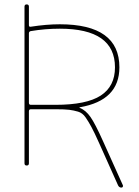

<svg xmlns="http://www.w3.org/2000/svg" viewBox="-20 -750 629 870"><path d="M111 -599V-284Q111 -275 120 -275H231Q372 -275 436.5 -317Q501 -359 501 -445Q501 -620 251 -620Q185 -620 119 -609Q111 -607 111 -599ZM91 -10V-720Q91 -730 101 -730Q111 -730 111 -720V-636Q111 -627 120 -629Q191 -640 251 -640Q521 -640 521 -445Q521 -295 342 -264Q340 -264 340 -263Q340 -261 342 -261Q369 -250 390 -220Q411 -190 447 -110L537 90Q538 94 536 97Q534 100 530 100Q520 100 515 90L429 -102Q407 -151 394 -175Q381 -199 367.5 -218.5Q354 -238 334 -244Q314 -250 293.5 -252.5Q273 -255 231 -255H120Q111 -255 111 -246V-10Q111 0 101 0Q91 0 91 -10Z"/></svg>

Font: Rounded Mplus 1c Thin
Style: Regular
Weight: 250
Version: Version 1.059.20150529